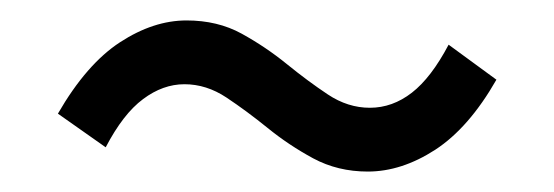

<svg xmlns="http://www.w3.org/2000/svg" viewBox="-20 -423 537 186"><path d="M336.3 -256.8Q307.2 -256.8 283.4 -269.6Q259.6 -282.5 239.2 -299.1Q218.8 -315.6 199.4 -328.5Q180 -341.4 158.7 -341.4Q137.8 -341.4 118.6 -327Q99.3 -312.7 82.4 -280.3L36.1 -312.9Q63.8 -360.9 96.3 -382.1Q128.7 -403.2 160.7 -403.2Q190.8 -403.2 214.1 -390.4Q237.5 -377.5 257.9 -360.9Q278.2 -344.4 297.6 -331.5Q317 -318.6 338.3 -318.6Q360.2 -318.6 379 -333.2Q397.7 -347.7 414.6 -379.7L460.9 -345.8Q434.2 -299.1 401.6 -277.9Q369 -256.8 336.3 -256.8Z"/></svg>

Font: Source Sans 3
Style: Regular
Weight: 200
Designer: Paul D. Hunt
Foundry: Adobe
Version: Version 3.046;hotconv 1.0.118;makeotfexe 2.5.65603